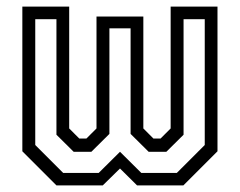

<svg xmlns="http://www.w3.org/2000/svg" viewBox="-20 -560 724 580"><path d="M47.5 -540H189V-172L219.5 -141.5H241L271.5 -172V-510H413V-172L443.5 -141.5H465L495.5 -172V-540H637V-103L534 0H394L342.5 -51L290.5 0H150.5L47.5 -103ZM86.5 -502V-122L171 -37.5H278L342.5 -101.5L407 -37.5H514L598.5 -122V-502H534.5V-153L482.5 -101.5H429L374.5 -155.5V-474.5H310.5V-155.5L256 -101.5H202.5L150.5 -153V-502Z"/></svg>

Font: Tourney Condensed
Style: Regular
Weight: 400
Width: 3
Designer: Tyler Finck
Foundry: Etcetera Type Co
Version: Version 1.010; ttfautohint (v1.8.3)